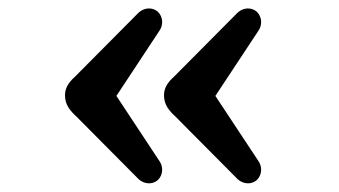

<svg xmlns="http://www.w3.org/2000/svg" viewBox="-20 -484 789 447"><path d="M302.7 -66.9C314.9 -55.7 333.5 -53.2 347.2 -64.5C360.4 -77.1 360.4 -96.7 350.6 -109.9L251 -260.7L350.6 -411.6C360.4 -424.8 360.4 -444.3 347.2 -457C333.5 -468.3 314.9 -465.8 302.7 -454.6L158.2 -309.1C144 -295.9 131.3 -283.2 131.3 -262.2C131.3 -239.3 144 -225.6 158.2 -212.4ZM533.2 -66.9C545.4 -55.7 564 -53.2 577.6 -64.5C590.8 -77.1 590.8 -96.7 581.1 -109.9L481.4 -260.7L581.1 -411.6C590.8 -424.8 590.8 -444.3 577.6 -457C564 -468.3 545.4 -465.8 533.2 -454.6L388.7 -309.1C374.5 -295.9 361.8 -283.2 361.8 -262.2C361.8 -239.3 374.5 -225.6 388.7 -212.4Z"/></svg>

Font: Supermercado One
Style: Regular
Weight: 400
Designer: James Grieshaber
Foundry: James Grieshaber
Version: Version 1.002